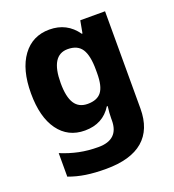

<svg xmlns="http://www.w3.org/2000/svg" viewBox="-143 -669 923 1020"><g transform="rotate(-20 318.5 -159.5)"><path d="M406 -479H410L423 -549H563V1Q563 119 492.5 179.5Q422 240 282 240Q219 240 169.5 232.5Q120 225 74 208V75Q125 96 175.5 106.5Q226 117 284 117Q399 117 399 8V-3Q399 -34 404 -71H399Q349 10 247 10Q152 10 98 -64.5Q44 -139 44 -273Q44 -408 99.5 -483.5Q155 -559 251 -559Q350 -559 406 -479ZM211 -271Q211 -193 235 -155.5Q259 -118 309 -118Q363 -118 387 -149.5Q411 -181 411 -254V-274Q411 -354 387 -391Q363 -428 307 -428Q211 -428 211 -271Z"/></g></svg>

Font: Noto Sans UI ExtraBold
Style: Regular
Weight: 800
Designer: Monotype Design Team
Foundry: Monotype Imaging Inc.
Version: Version 1.001